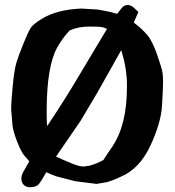

<svg xmlns="http://www.w3.org/2000/svg" viewBox="-20 -718 703 771"><path d="M408.2 -599.6 409.7 -602.1Q396.5 -607.9 387.2 -609.6Q377.9 -611.3 337.9 -611.3Q293.9 -611.3 259.8 -595.7Q231.4 -565.9 209.5 -526.9Q168 -451.7 167.5 -276.9Q167.5 -269.5 167.5 -262.7Q167.5 -216.8 169.9 -212.4Q246.1 -326.7 299.8 -418.5ZM97.7 -70.3Q90.3 -78.1 77.1 -94Q64 -109.9 48.6 -149.7Q33.2 -189.5 30.3 -212.9L24.9 -279.3Q24.9 -309.1 31.2 -374.3Q37.6 -439.5 46.1 -467.3Q54.7 -495.1 74.5 -543.9Q94.2 -592.8 104 -606.9Q113.8 -621.1 146.5 -641.6Q207.5 -679.7 307.1 -683.6L372.1 -679.7L384.3 -677.7Q422.9 -670.9 450.7 -662.6Q457 -670.9 467.5 -684.3Q478 -697.8 491.7 -697.8H493.7Q505.9 -697.8 517.6 -687L535.6 -669.9L517.1 -627.4Q549.3 -603.5 570.8 -578.1Q592.3 -552.7 611.3 -497.6Q630.4 -442.4 632.6 -426.3Q634.8 -410.2 634.8 -387.2Q634.8 -364.3 630.6 -293.9Q626.5 -223.6 583 -131.3Q539.6 -39.1 463.9 -7.8L450.2 -1.5Q435.1 5.4 410.6 13.2L367.7 20.5L282.7 9.8L206.5 -9.8Q189 -15.6 166 -26.4Q145 10.3 135.7 21.5Q126.5 32.7 104 33.7H103.5H100.1Q84.5 33.7 75.2 24.2Q65.9 14.6 65.9 -0.5V-4.9Q66.9 -17.1 77.1 -34.2Q87.4 -51.3 97.7 -70.3ZM303.7 -232.9Q254.4 -161.1 205.1 -89.4Q211.4 -86.4 226.6 -79.3Q241.7 -72.3 270.3 -60.8Q298.8 -49.3 315.4 -49.3L339.8 -52.7Q370.6 -61.5 395 -75.2Q416 -107.9 429.7 -127.4Q489.7 -214.8 489.7 -367.2Q489.7 -368.7 489.7 -369.6Q489.7 -376 489.7 -382.3Q488.8 -447.3 466.8 -516.6Q445.8 -478.5 424.3 -440.9L371.6 -347.2Z"/></svg>

Font: Drukaatie burti
Style: Bold
Weight: 700
Version: Version 0.14